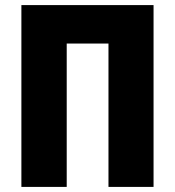

<svg xmlns="http://www.w3.org/2000/svg" viewBox="-20 -734 688 754"><path d="M64 0H242V-563H406V0H583V-714H64Z"/></svg>

Font: Noto Sans Condensed Black
Style: Regular
Weight: 900
Width: 3
Designer: Monotype Design Team
Foundry: Monotype Imaging Inc.
Version: Version 2.013